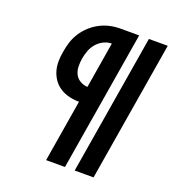

<svg xmlns="http://www.w3.org/2000/svg" viewBox="-133 -841 866 947"><g transform="rotate(20 300.0 -367.5)"><path d="M365 0 487 -735H586L464 0ZM215 0 269 -326Q243 -326 217.5 -332Q192 -338 171 -351Q150 -364 135.5 -383.5Q121 -403 113.5 -427Q106 -451 106 -477.5Q106 -504 111 -530Q115 -557 123.5 -583.5Q132 -610 147.5 -634Q163 -658 184.5 -677.5Q206 -697 231 -710Q256 -723 283 -729Q310 -735 337 -735H436L314 0ZM283 -409 323 -651Q301 -651 280 -640.5Q259 -630 244 -612Q229 -594 221.5 -573Q214 -552 210 -530Q207 -509 207.5 -488Q208 -467 217 -449Q226 -431 244 -420.5Q262 -410 283 -409Z"/></g></svg>

Font: Iosevka Curly Slab Extended
Style: Bold Italic
Weight: 700
Width: 7
Italic angle: -9°
Monospace: yes
Designer: Belleve Invis
Foundry: Belleve Invis
Version: Version 11.0.0; ttfautohint (v1.8.3)